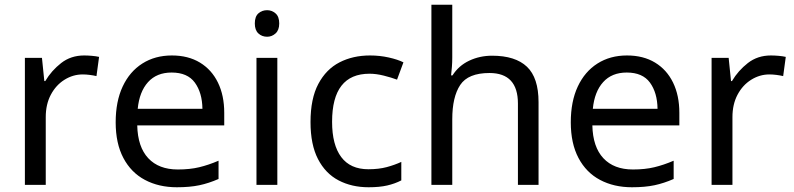

<svg xmlns="http://www.w3.org/2000/svg" viewBox="-20 -780 3350 810"><path d="M335 -546Q350 -546 367.5 -544.5Q385 -543 398 -540L387 -459Q374 -462 358.5 -464Q343 -466 329 -466Q288 -466 252 -443.5Q216 -421 194.5 -380.5Q173 -340 173 -286V0H85V-536H157L167 -438H171Q197 -482 238 -514Q279 -546 335 -546Z M705 -546Q774 -546 823.5 -516Q873 -486 899.5 -431.5Q926 -377 926 -304V-251H559Q561 -160 605.5 -112.5Q650 -65 730 -65Q781 -65 820.5 -74.5Q860 -84 902 -102V-25Q861 -7 821 1.5Q781 10 726 10Q650 10 591.5 -21Q533 -52 500.5 -113.5Q468 -175 468 -264Q468 -352 497.5 -415Q527 -478 580.5 -512Q634 -546 705 -546ZM704 -474Q641 -474 604.5 -433.5Q568 -393 561 -321H834Q833 -389 802 -431.5Q771 -474 704 -474Z M1150 -536V0H1062V-536ZM1107 -737Q1127 -737 1142.5 -723.5Q1158 -710 1158 -681Q1158 -653 1142.5 -639Q1127 -625 1107 -625Q1085 -625 1070 -639Q1055 -653 1055 -681Q1055 -710 1070 -723.5Q1085 -737 1107 -737Z M1535 10Q1464 10 1408.5 -19Q1353 -48 1321.5 -109Q1290 -170 1290 -265Q1290 -364 1323 -426Q1356 -488 1412.5 -517Q1469 -546 1541 -546Q1582 -546 1620 -537.5Q1658 -529 1682 -517L1655 -444Q1631 -453 1599 -461Q1567 -469 1539 -469Q1381 -469 1381 -266Q1381 -169 1419.5 -117.5Q1458 -66 1534 -66Q1578 -66 1611.5 -75Q1645 -84 1673 -97V-19Q1646 -5 1613.5 2.5Q1581 10 1535 10Z M1888 -537Q1888 -518 1886.5 -498Q1885 -478 1883 -462H1889Q1915 -503 1959.5 -524Q2004 -545 2056 -545Q2154 -545 2203 -498.5Q2252 -452 2252 -349V0H2165V-343Q2165 -472 2045 -472Q1955 -472 1921.5 -421.5Q1888 -371 1888 -277V0H1800V-760H1888Z M2625 -546Q2694 -546 2743.5 -516Q2793 -486 2819.5 -431.5Q2846 -377 2846 -304V-251H2479Q2481 -160 2525.5 -112.5Q2570 -65 2650 -65Q2701 -65 2740.5 -74.5Q2780 -84 2822 -102V-25Q2781 -7 2741 1.5Q2701 10 2646 10Q2570 10 2511.5 -21Q2453 -52 2420.5 -113.5Q2388 -175 2388 -264Q2388 -352 2417.5 -415Q2447 -478 2500.5 -512Q2554 -546 2625 -546ZM2624 -474Q2561 -474 2524.5 -433.5Q2488 -393 2481 -321H2754Q2753 -389 2722 -431.5Q2691 -474 2624 -474Z M3232 -546Q3247 -546 3264.5 -544.5Q3282 -543 3295 -540L3284 -459Q3271 -462 3255.5 -464Q3240 -466 3226 -466Q3185 -466 3149 -443.5Q3113 -421 3091.5 -380.5Q3070 -340 3070 -286V0H2982V-536H3054L3064 -438H3068Q3094 -482 3135 -514Q3176 -546 3232 -546Z"/></svg>

Font: Noto Sans New Tai Lue
Style: Regular
Weight: 400
Designer: Monotype Design Team
Foundry: Monotype Imaging Inc.
Version: Version 2.003